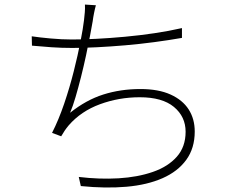

<svg xmlns="http://www.w3.org/2000/svg" viewBox="-20 -795 1040 841"><path d="M400 -772Q396 -758 392 -738Q388 -718 386 -702Q382 -678 374.5 -639Q367 -600 357 -553Q347 -506 335 -458.5Q323 -411 311 -370Q299 -329 287 -301Q357 -357 432.5 -381Q508 -405 595 -405Q674 -405 727 -381Q780 -357 806.5 -315.5Q833 -274 833 -219Q833 -146 796 -95Q759 -44 692 -14.5Q625 15 534 23Q443 31 334 20L325 -20Q416 -9 499.5 -14Q583 -19 649.5 -42Q716 -65 754.5 -108.5Q793 -152 793 -218Q793 -284 742 -326.5Q691 -369 592 -369Q501 -369 418 -338.5Q335 -308 281 -246Q271 -234 263.5 -223Q256 -212 248 -198L208 -213Q237 -270 261 -340.5Q285 -411 303 -482.5Q321 -554 332.5 -613Q344 -672 348 -707Q350 -725 351.5 -741.5Q353 -758 352 -775ZM119 -636Q152 -631 201.5 -626.5Q251 -622 295 -622Q343 -622 402.5 -625Q462 -628 527 -634Q592 -640 656 -649.5Q720 -659 777 -672V-629Q720 -619 656 -610.5Q592 -602 528 -596.5Q464 -591 404 -588Q344 -585 296 -585Q250 -585 206 -588Q162 -591 120 -595Z"/></svg>

Font: Noto Sans SC ExtraLight
Style: Regular
Weight: 250
Designer: Ryoko NISHIZUKA 西塚涼子 (kana, bopomofo & ideographs); Paul D. Hunt (Latin, Greek & Cyrillic); Sandoll Communications 산돌커뮤니
Foundry: Adobe
Version: Version 2.004-H2;hotconv 1.0.118;makeotfexe 2.5.65603